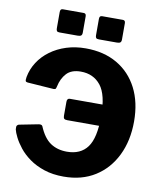

<svg xmlns="http://www.w3.org/2000/svg" viewBox="-101 -1034 943 1124"><g transform="rotate(10 370.5 -472.0)"><path d="M319 -937V-840Q319 -827 313 -822Q307 -817 293 -817H185Q173 -817 169 -822Q165 -827 165 -838V-935Q165 -954 180 -954H304Q319 -954 319 -937ZM552 -937V-840Q552 -827 546 -822Q540 -817 526 -817H419Q406 -817 402 -822Q398 -827 398 -838V-935Q398 -954 413 -954H537Q552 -954 552 -937ZM353 -752Q461 -752 540 -706Q619 -660 662 -576.5Q705 -493 705 -379Q705 -265 662 -177Q619 -89 540.5 -39.5Q462 10 354 10Q289 10 238 -7Q187 -24 149.5 -51Q112 -78 87.5 -109Q63 -140 49 -168Q35 -196 31 -214Q29 -232 34 -237.5Q39 -243 44 -244L156 -266Q176 -270 181 -259Q209 -192 250 -164.5Q291 -137 348 -137Q429 -137 469.5 -192Q510 -247 510 -376Q510 -504 466.5 -558.5Q423 -613 348 -613Q292 -613 263.5 -582Q235 -551 225 -503Q223 -494 220.5 -489.5Q218 -485 208 -485L52 -496Q42 -497 39.5 -502.5Q37 -508 40 -527Q49 -575 75.5 -616Q102 -657 143.5 -687.5Q185 -718 238 -735Q291 -752 353 -752ZM616 -319H319Q305 -319 300 -324Q295 -329 295 -341V-424Q295 -445 312 -445H616Z"/></g></svg>

Font: Libre Franklin ExtraBold
Style: Regular
Weight: 800
Designer: Pablo Impallari, Rodrigo Fuenzalida, Nhung Nguyen
Foundry: Impallari Type
Version: Version 3.000